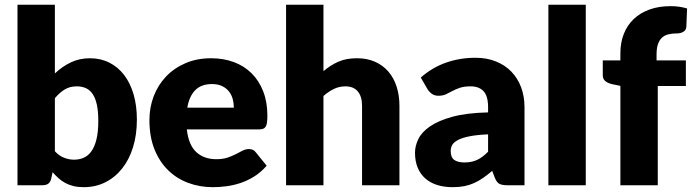

<svg xmlns="http://www.w3.org/2000/svg" viewBox="-20 -768 2868 796"><path d="M207.5 -141Q225 -122 245.5 -114Q266 -106 287 -106Q309 -106 327.5 -114.2Q346 -122.5 359.2 -141.2Q372.5 -160 380 -190.8Q387.5 -221.5 387.5 -266.5Q387.5 -305.5 381.8 -332.8Q376 -360 364.8 -377.2Q353.5 -394.5 336.8 -402.2Q320 -410 298.5 -410Q270 -410 249 -397.5Q228 -385 207.5 -361ZM207.5 -463.5Q237.5 -492 273.2 -509.2Q309 -526.5 353 -526.5Q397 -526.5 433 -508.5Q469 -490.5 494.5 -457.2Q520 -424 533.8 -377Q547.5 -330 547.5 -272Q547.5 -209 531.5 -157.5Q515.5 -106 486.2 -69.2Q457 -32.5 416.5 -12.2Q376 8 327 8Q303.5 8 285 3.5Q266.5 -1 251 -9.2Q235.5 -17.5 222.8 -29Q210 -40.5 198 -54L192.5 -28Q188.5 -12 179.5 -6Q170.5 0 155.5 0H52.5V-748.5H207.5Z M949.5 -321.5Q949.5 -340 944.8 -357.5Q940 -375 929.2 -388.8Q918.5 -402.5 901 -411Q883.5 -419.5 858.5 -419.5Q814.5 -419.5 789.5 -394.2Q764.5 -369 756.5 -321.5ZM754.5 -231.5Q762 -166.5 794 -137.2Q826 -108 876.5 -108Q903.5 -108 923 -114.5Q942.5 -121 957.8 -129Q973 -137 985.8 -143.5Q998.5 -150 1012.5 -150Q1031 -150 1040.5 -136.5L1085.5 -81Q1061.5 -53.5 1033.8 -36.2Q1006 -19 976.8 -9.2Q947.5 0.5 918.2 4.2Q889 8 862.5 8Q808 8 760.2 -9.8Q712.5 -27.5 676.8 -62.5Q641 -97.5 620.2 -149.5Q599.5 -201.5 599.5 -270.5Q599.5 -322.5 617.2 -369Q635 -415.5 668.2 -450.5Q701.5 -485.5 748.8 -506Q796 -526.5 855.5 -526.5Q907 -526.5 949.8 -510.5Q992.5 -494.5 1023.2 -464Q1054 -433.5 1071.2 -389.2Q1088.5 -345 1088.5 -289Q1088.5 -271.5 1087 -260.5Q1085.5 -249.5 1081.5 -243Q1077.5 -236.5 1070.8 -234Q1064 -231.5 1053.5 -231.5Z M1321 -473Q1349 -497 1381.8 -511.8Q1414.5 -526.5 1460 -526.5Q1502.5 -526.5 1535.2 -511.8Q1568 -497 1590.5 -470.8Q1613 -444.5 1624.5 -408.2Q1636 -372 1636 -329.5V0H1481V-329.5Q1481 -367.5 1463.5 -388.8Q1446 -410 1412 -410Q1386.5 -410 1364.2 -399.2Q1342 -388.5 1321 -370V0H1166V-748.5H1321Z M2003.5 -211Q1957 -209 1927 -203Q1897 -197 1879.5 -188Q1862 -179 1855.2 -167.5Q1848.5 -156 1848.5 -142.5Q1848.5 -116 1863 -105.2Q1877.5 -94.5 1905.5 -94.5Q1935.5 -94.5 1958 -105Q1980.5 -115.5 2003.5 -139ZM1724.5 -446.5Q1771.5 -488 1828.8 -508.2Q1886 -528.5 1951.5 -528.5Q1998.5 -528.5 2036.2 -513.2Q2074 -498 2100.2 -470.8Q2126.5 -443.5 2140.5 -406Q2154.5 -368.5 2154.5 -324V0H2083.5Q2061.5 0 2050.2 -6Q2039 -12 2031.5 -31L2020.5 -59.5Q2001 -43 1983 -30.5Q1965 -18 1945.8 -9.2Q1926.5 -0.5 1904.8 3.8Q1883 8 1856.5 8Q1821 8 1792 -1.2Q1763 -10.5 1742.8 -28.5Q1722.5 -46.5 1711.5 -73.2Q1700.5 -100 1700.5 -135Q1700.5 -163 1714.5 -191.8Q1728.5 -220.5 1763 -244.2Q1797.5 -268 1856 -284Q1914.5 -300 2003.5 -302V-324Q2003.5 -369.5 1984.8 -389.8Q1966 -410 1931.5 -410Q1904 -410 1886.5 -404Q1869 -398 1855.2 -390.5Q1841.5 -383 1828.5 -377Q1815.5 -371 1797.5 -371Q1781.5 -371 1770.5 -379Q1759.5 -387 1752.5 -398Z M2408.5 -748.5V0H2253.5V-748.5Z M2552 0V-412L2518 -419Q2500.5 -423 2489.8 -431.5Q2479 -440 2479 -456.5V-517.5H2552V-547Q2552 -591.5 2566.2 -627.5Q2580.5 -663.5 2607.2 -689Q2634 -714.5 2672.5 -728.5Q2711 -742.5 2760 -742.5Q2779 -742.5 2795 -740.2Q2811 -738 2828.5 -733L2825.5 -657.5Q2825 -649.5 2821.5 -644.2Q2818 -639 2812.2 -635.8Q2806.5 -632.5 2800 -631Q2793.5 -629.5 2787 -629.5Q2766.5 -629.5 2750.5 -625.5Q2734.5 -621.5 2723.8 -611.2Q2713 -601 2707.5 -584.2Q2702 -567.5 2702 -542V-517.5H2823.5V-411.5H2707V0Z"/></svg>

Font: Lato 2
Style: Regular
Weight: 900
Designer: Lukasz Dziedzic with Adam Twardoch and Botio Nikoltchev
Foundry: tyPoland Lukasz Dziedzic
Version: Version 2.015; 2015-08-06; http://www.latofonts.com/